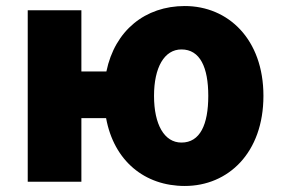

<svg xmlns="http://www.w3.org/2000/svg" viewBox="-20 -603 933 637"><path d="M582 -130C525 -130 491 -190 491 -285C491 -379 525 -439 582 -439C644 -439 671 -379 671 -285C671 -190 644 -130 582 -130ZM593 14C737 14 854 -96 854 -285C854 -473 737 -583 593 -583C462 -583 361 -502 333 -366H250V-569H72V0H250V-211H332C358 -69 460 14 593 14Z"/></svg>

Font: Noto Sans CJK TC Black
Style: Regular
Weight: 900
Designer: Ryoko NISHIZUKA 西塚涼子 (kana, bopomofo & ideographs); Paul D. Hunt (Latin, Greek & Cyrillic); Sandoll Communications 산돌커뮤니
Foundry: Adobe
Version: Version 2.004;hotconv 1.0.118;makeotfexe 2.5.65603